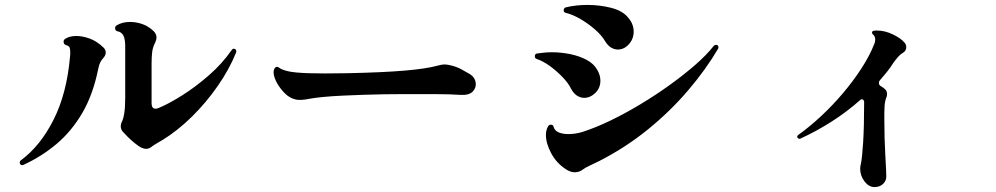

<svg xmlns="http://www.w3.org/2000/svg" viewBox="-20 -716 4040 779"><path d="M553 -117Q542 -123 527 -135Q512 -147 498.5 -160.5Q485 -174 478 -182Q470 -191 470 -204Q470 -212 473 -219Q480 -231 484 -255.5Q488 -280 488 -318V-517Q489 -554 481.5 -570Q474 -586 457 -589Q447 -591 447 -602Q447 -609 453 -613Q476 -627 508 -627Q532 -627 557 -618.5Q582 -610 603 -590Q615 -578 615 -564Q615 -556 610 -544Q600 -525 597.5 -505.5Q595 -486 595 -457V-297Q595 -275 611 -275Q617 -275 624 -278Q665 -295 719 -329Q773 -363 827 -410Q881 -457 920 -513Q925 -521 934 -517Q941 -511 938 -503Q910 -434 863 -366.5Q816 -299 758.5 -242.5Q701 -186 641 -149Q626 -140 615.5 -134Q605 -128 597 -122Q586 -112 572 -112Q565 -112 553 -117ZM75 -47Q74 -46 71 -46Q64 -46 61 -51Q60 -53 60 -56Q60 -62 64 -65Q144 -124 197.5 -230.5Q251 -337 264 -485Q265 -491 265 -496Q265 -501 265 -505Q265 -518 262 -524Q259 -530 248 -533Q238 -536 238 -547Q238 -554 244 -558Q261 -570 290 -570Q315 -570 344 -559.5Q373 -549 400 -523Q409 -514 409 -503Q409 -492 401 -483Q392 -473 387 -463.5Q382 -454 378 -434Q357 -331 313.5 -257Q270 -183 209.5 -132Q149 -81 75 -47Z M1234 -315Q1200 -308 1181 -312Q1162 -316 1145 -329Q1126 -345 1111 -367.5Q1096 -390 1091.5 -410.5Q1087 -431 1096 -441Q1103 -449 1113 -441Q1123 -433 1148.5 -427Q1174 -421 1231 -419Q1288 -417 1391 -419Q1533 -422 1621.5 -429.5Q1710 -437 1757 -450Q1771 -454 1781.5 -454.5Q1792 -455 1808 -451Q1831 -446 1852.5 -434.5Q1874 -423 1887 -415Q1907 -402 1910 -381Q1913 -360 1898 -344.5Q1883 -329 1848 -331Q1806 -334 1753.5 -334Q1701 -334 1651 -334Q1638 -334 1624.5 -334Q1611 -334 1599 -334Q1576 -334 1539 -333.5Q1502 -333 1458 -331.5Q1414 -330 1370.5 -328Q1327 -326 1291 -322.5Q1255 -319 1234 -315Z M2343 -27Q2329 -17 2312 -17Q2294 -17 2275 -30Q2238 -54 2216.5 -94Q2195 -134 2195 -168Q2195 -189 2204 -204Q2209 -211 2216 -210Q2224 -210 2226 -202Q2230 -186 2246.5 -179Q2263 -172 2285 -172Q2316 -172 2344 -181Q2397 -198 2457 -227Q2517 -256 2578.5 -293Q2640 -330 2697 -371Q2754 -412 2800.5 -452.5Q2847 -493 2876 -530Q2880 -534 2885 -534Q2892 -534 2894 -529Q2896 -524 2894 -519Q2844 -434 2772 -349.5Q2700 -265 2609 -191Q2518 -117 2410 -62Q2386 -50 2370.5 -43Q2355 -36 2343 -27ZM2435 -549Q2421 -573 2394 -596.5Q2367 -620 2335.5 -638.5Q2304 -657 2275 -664Q2267 -666 2267 -674Q2267 -683 2275 -686Q2295 -691 2317.5 -693.5Q2340 -696 2364 -696Q2414 -696 2460.5 -684Q2507 -672 2529 -644Q2541 -630 2546 -616Q2551 -602 2551 -588Q2551 -558 2531.5 -536.5Q2512 -515 2487 -515Q2473 -515 2459.5 -523Q2446 -531 2435 -549ZM2297 -356Q2287 -377 2264 -401.5Q2241 -426 2212.5 -447Q2184 -468 2157 -477Q2149 -480 2150 -489Q2150 -497 2159 -499Q2173 -501 2188 -502.5Q2203 -504 2219 -504Q2256 -504 2293 -496.5Q2330 -489 2359.5 -473.5Q2389 -458 2403 -433Q2416 -411 2416 -389Q2416 -359 2395.5 -339Q2375 -319 2350 -319Q2335 -319 2321 -328Q2307 -337 2297 -356Z M3528 43Q3505 43 3487.5 20Q3470 -3 3470 -31Q3470 -42 3473 -52Q3478 -75 3482 -138.5Q3486 -202 3486 -295V-305Q3485 -310 3480 -312.5Q3475 -315 3471 -311Q3416 -262 3353 -222Q3290 -182 3226 -153H3223Q3219 -153 3216 -157Q3212 -162 3218 -168Q3263 -200 3309.5 -243Q3356 -286 3398.5 -336Q3441 -386 3474.5 -437.5Q3508 -489 3527 -537Q3531 -545 3531 -556Q3531 -569 3522 -576Q3518 -579 3518 -585Q3520 -591 3525 -591Q3529 -592 3532.5 -592Q3536 -592 3540 -592Q3570 -592 3602.5 -576.5Q3635 -561 3650 -543Q3657 -535 3657 -525Q3657 -510 3644 -502Q3632 -495 3621 -482Q3610 -469 3604 -460Q3592 -441 3578 -423.5Q3564 -406 3549 -389Q3546 -385 3546 -380Q3546 -371 3553 -367Q3567 -359 3574 -351Q3579 -344 3579 -334Q3579 -326 3576 -320Q3573 -313 3571 -302Q3569 -291 3569 -286Q3568 -273 3568 -259Q3568 -245 3568 -230Q3568 -194 3569 -156.5Q3570 -119 3572 -85.5Q3574 -52 3575 -29Q3576 -6 3576 0Q3576 18 3562.5 30.5Q3549 43 3528 43Z"/></svg>

Font: Zen Antique Soft
Style: Regular
Weight: 400
Designer: Yoshimichi Ohira
Foundry: Positype
Version: Version 1.001